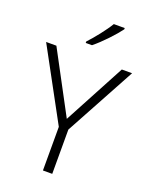

<svg xmlns="http://www.w3.org/2000/svg" viewBox="-172 -1037 879 1125"><g transform="rotate(20 268.0 -474.0)"><path d="M405 -940V-948H337C311 -904 257 -836 220 -797V-788H259C309 -828 375 -899 405 -940ZM268 -332 64 -714H0L240 -272V0H298V-276L536 -714H472Z"/></g></svg>

Font: Noto Sans Sinhala UI Light
Style: Regular
Weight: 300
Designer: Jelle Bosma - Monotype Design Team
Foundry: Monotype Imaging Inc.
Version: Version 2.006